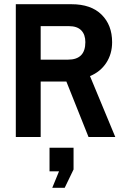

<svg xmlns="http://www.w3.org/2000/svg" viewBox="-20 -650 584 911"><path d="M512 -450Q512 -394 484 -351.5Q456 -309 407 -289L527 0H400L295 -263H173V0H55V-630H319Q412 -630 462 -580.5Q512 -531 512 -450ZM173 -367H303Q385 -367 385 -450Q385 -486 365.5 -506Q346 -526 307 -526H173ZM287 241H228L260 163H215V51H329V154Z"/></svg>

Font: Pragati Narrow
Style: Bold
Weight: 700
Designer: Hector Gatti, Marcela Romero, Pablo Cosgaya and Nicolas Silva
Foundry: Omnibus-Type
Version: Version 1.010; ttfautohint (v1.3)